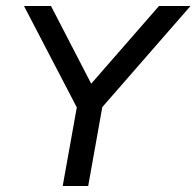

<svg xmlns="http://www.w3.org/2000/svg" viewBox="-20 -620 655 640"><path d="M510 -600 284 -341 150 -600H60L236 -262L189 0H274L321 -263L615 -600Z"/></svg>

Font: Gauge
Style: Italic
Weight: 400
Italic angle: -80°
Designer: Daniel Pimley
Foundry: Daniel Pimley
Version: Version 1.000;PS 001.001;hotconv 1.0.56